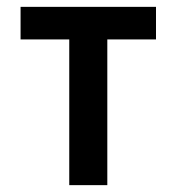

<svg xmlns="http://www.w3.org/2000/svg" viewBox="-20 -540 515 560"><path d="M182 0V-425H40V-520H435V-425H293V0Z"/></svg>

Font: Iosevka QP
Style: Bold
Weight: 700
Designer: Belleve Invis
Foundry: Belleve Invis
Version: Version 20.0.0; ttfautohint (v1.8.4)